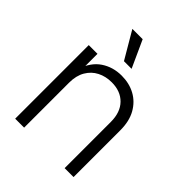

<svg xmlns="http://www.w3.org/2000/svg" viewBox="-208 -850 964 964"><g transform="rotate(45 274.5 -367.5)"><path d="M130.9 -319.3V0H67.4V-522.5H129.4V-398.9H113.8Q136.2 -467.3 183.8 -499.3Q231.4 -531.2 293 -531.2Q347.2 -531.2 389.6 -508.1Q432.1 -484.9 457 -440.7Q481.9 -396.5 481.9 -331.5V0H418.5V-327.6Q418.5 -396.5 381.3 -434.3Q344.2 -472.2 281.2 -472.2Q238.8 -472.2 204.8 -454.8Q170.9 -437.5 150.9 -403.3Q130.9 -369.1 130.9 -319.3ZM249.5 -590.3 164.6 -734.9H237.8L303.7 -590.3Z"/></g></svg>

Font: Inter 28pt Light
Style: Regular
Weight: 300
Designer: Rasmus Andersson
Foundry: rsms
Version: Version 4.001;git-66647c0bb